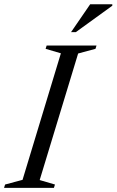

<svg xmlns="http://www.w3.org/2000/svg" viewBox="-44 -904 561 924"><path d="M249 -647.5 175.5 -669 180.5 -685H420.5L415.5 -669L332 -646.5L147 -37.5L220.5 -16L215.5 0H-24.5L-19.5 -16L64.5 -38.5ZM298 -749.5 390 -883.5H496.5V-876.5L321 -749.5Z"/></svg>

Font: Newsreader 36pt
Style: Italic
Weight: 400
Italic angle: -17°
Designer: Hugues Gentile
Foundry: Production Type
Version: Version 1.003